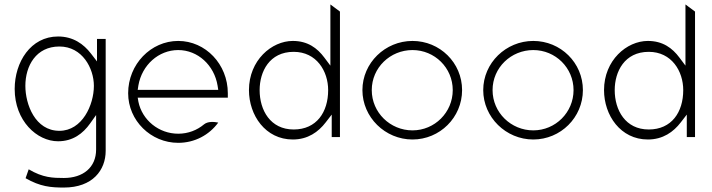

<svg xmlns="http://www.w3.org/2000/svg" viewBox="-20 -646 3199 863"><path d="M46 -246C46 -103 146 -11 241 -11C308 -11 353 -46 385 -91L412 -129V26C412 107 353 154 267 154C218 154 173 153 109 115L95 155C161 193 209 197 267 197C397 197 455 118 455 32V-471H416V-370L389 -405C356 -448 309 -482 241 -482C118 -482 46 -367 46 -246ZM94 -260C94 -350 142 -437 247 -437C350 -437 402 -339 402 -260C402 -175 350 -58 247 -58C138 -58 94 -177 94 -260Z M556 -227C556 -104 658 -4 781 -4C855 -4 920 -39 961 -95C942 -99 914 -101 897 -87C866 -61 826 -45 781 -45C694 -45 619 -106 602 -189L599 -207H1004V-227C1004 -357 904 -462 781 -462C658 -462 556 -357 556 -227ZM599 -242 602 -262C618 -354 693 -421 781 -421C869 -421 943 -353 958 -261L961 -242Z M1099 -241C1099 -128 1173 -19 1296 -19C1364 -19 1411 -53 1444 -96L1471 -131V-30H1508V-594L1465 -626V-351L1438 -387C1406 -430 1363 -462 1296 -462C1201 -462 1099 -375 1099 -241ZM1147 -241C1147 -324 1191 -413 1300 -413C1403 -413 1455 -326 1455 -241C1455 -142 1403 -64 1300 -64C1195 -64 1147 -151 1147 -241Z M1609 -241C1609 -119 1711 -19 1834 -19C1957 -19 2057 -118 2057 -241C2057 -364 1957 -462 1834 -462C1711 -462 1609 -363 1609 -241ZM1651 -241C1651 -342 1734 -421 1834 -421C1934 -421 2015 -341 2015 -241C2015 -141 1934 -60 1834 -60C1734 -60 1651 -140 1651 -241Z M2152 -241C2152 -119 2254 -19 2377 -19C2500 -19 2600 -118 2600 -241C2600 -364 2500 -462 2377 -462C2254 -462 2152 -363 2152 -241ZM2194 -241C2194 -342 2277 -421 2377 -421C2477 -421 2558 -341 2558 -241C2558 -141 2477 -60 2377 -60C2277 -60 2194 -140 2194 -241Z M2695 -241C2695 -128 2769 -19 2892 -19C2960 -19 3007 -53 3040 -96L3067 -131V-30H3104V-594L3061 -626V-351L3034 -387C3002 -430 2959 -462 2892 -462C2797 -462 2695 -375 2695 -241ZM2743 -241C2743 -324 2787 -413 2896 -413C2999 -413 3051 -326 3051 -241C3051 -142 2999 -64 2896 -64C2791 -64 2743 -151 2743 -241Z"/></svg>

Font: Charger Sport
Style: HL
Weight: 100
Designer: Jasper
Foundry: Cannot Into Space Fonts
Version: Version 1.1